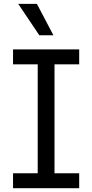

<svg xmlns="http://www.w3.org/2000/svg" viewBox="-20 -986 483 1006"><path d="M394.9 0H48.3V-78.1H177.6V-649.1H48.3V-727.3H394.9V-649.1H265.6V-78.1H394.9ZM259.9 -801.1H186.1L75.3 -965.9H173.3Z"/></svg>

Font: Linik Sans
Style: Regular
Weight: 400
Designer: Rasmus Andersson (font), Marc Monis (original base), Kil Hyung-jin (Pretendard portions), Cristiano Sobral (main changes
Foundry: rsms
Version: Version 3.018;May 31, 2022;FontCreator 14.0.0.2814 64-bit; t